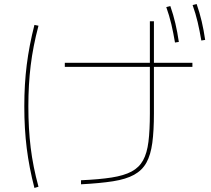

<svg xmlns="http://www.w3.org/2000/svg" viewBox="-20 -875 1040 948"><path d="M380 15Q470 11 531 1.5Q592 -8 629.5 -28Q667 -48 686.5 -83.5Q706 -119 713 -175.5Q720 -232 720 -315V-555V-770H740V-555V-315Q740 -229 732 -169.5Q724 -110 703 -72Q682 -34 642 -12Q602 10 538 20Q474 30 380 35ZM150 53Q124 -47 112 -143Q100 -239 100 -350Q100 -459 112 -554.5Q124 -650 150 -752L170 -748Q143 -646 131.5 -551.5Q120 -457 120 -350Q120 -240 131.5 -146Q143 -52 170 47ZM300 -545V-565H930V-545ZM844 -665Q836 -713 826 -755.5Q816 -798 801 -840L821 -845Q836 -802 846 -759Q856 -716 863 -668ZM974 -675Q966 -723 956 -765.5Q946 -808 931 -850L951 -855Q966 -812 976 -769Q986 -726 993 -678Z"/></svg>

Font: M PLUS 1 Thin
Style: Regular
Weight: 100
Designer: Coji Morishita
Foundry: UNDERFOREST DESIGN
Version: Version 1.001